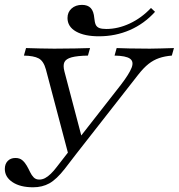

<svg xmlns="http://www.w3.org/2000/svg" viewBox="-21 -772 747 803"><path d="M271 -103.2 171 -481.5Q161.3 -516.9 140.7 -527.8Q120.2 -538.7 79 -539.5L87.9 -571Q115.3 -570.2 145.2 -569.4Q175 -568.5 205.6 -568.5Q256.5 -568.5 293.1 -569.4Q329.8 -570.2 355.6 -571L346.8 -539.5Q302.4 -538.7 278.6 -532.3Q254.8 -525.8 248.4 -512.1Q241.9 -498.4 248.4 -473.4L324.2 -185.5L297.6 -178.2L485.5 -418.5Q519.4 -462.9 529.4 -488.7Q539.5 -514.5 522.6 -526.6Q505.6 -538.7 458.1 -539.5L466.9 -571Q483.9 -570.2 520.2 -569.4Q556.5 -568.5 605.6 -568.5Q629 -568.5 651.6 -569.4Q674.2 -570.2 706.5 -571L697.6 -539.5Q667.7 -537.1 644.4 -529Q621 -521 600.4 -504.8Q579.8 -488.7 556.5 -458.9L278.2 -103.2ZM117.7 11.3Q63.7 11.3 31.5 -10.1Q-0.8 -31.5 -0.8 -65.3Q-0.8 -86.3 11.3 -98.8Q23.4 -111.3 43.5 -111.3Q61.3 -111.3 72.2 -102Q83.1 -92.7 90.7 -79.4Q98.4 -66.1 104.8 -52.4Q111.3 -38.7 120.2 -29.8Q129 -21 143.5 -21Q155.6 -21 167.3 -27Q179 -33.1 191.5 -45.2Q204 -57.3 216.1 -73.4L280.6 -156.5L308.9 -142.7L250 -66.1Q215.3 -21.8 185.5 -5.2Q155.6 11.3 117.7 11.3ZM392.7 -620.2Q332.3 -620.2 296.8 -640.3Q261.3 -660.5 261.3 -696.8Q261.3 -721 278.2 -736.3Q295.2 -751.6 321.8 -751.6Q346 -751.6 358.5 -738.3Q371 -725 373.4 -696Q375 -678.2 379.4 -668.5Q383.9 -658.9 394.4 -654.8Q404.8 -650.8 423.4 -650.8Q472.6 -650.8 521.8 -673.8Q571 -696.8 610.5 -738.7L627.4 -722.6Q582.3 -672.6 522.2 -646.4Q462.1 -620.2 392.7 -620.2Z"/></svg>

Font: Playfair 12pt Light
Style: Italic
Weight: 300
Italic angle: -15.6°
Designer: Claus Eggers Sørensen
Foundry: Claus Eggers Sørensen
Version: Version 2.000;gftools[0.9.28]